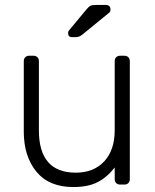

<svg xmlns="http://www.w3.org/2000/svg" viewBox="-20 -745 625 775"><path d="M76 0ZM98 -520H115Q125 -520 131 -514Q137 -508 137 -498V-219Q137 -48 286 -48Q358 -48 400.5 -93.5Q443 -139 443 -219V-498Q443 -508 449 -514Q455 -520 465 -520H482Q492 -520 498 -514Q504 -508 504 -498V-22Q504 -12 498 -6Q492 0 482 0H465Q455 0 449 -6Q443 -12 443 -22V-69Q413 -30 374.5 -10Q336 10 276 10Q178 10 127 -52Q76 -114 76 -214V-498Q76 -508 82 -514Q88 -520 98 -520ZM366 -725H407Q426 -725 426 -706Q426 -699 421 -694L312 -605Q304 -599 298 -597Q292 -595 281 -595H271Q255 -595 255 -611Q255 -619 260 -624L329 -707Q338 -718 345 -721.5Q352 -725 366 -725Z"/></svg>

Font: Hezaedrus Light
Style: Regular
Weight: 300
Designer: Hubert & Fischer
Foundry: Hubert & Fischer
Version: Version 1.10;September 3, 2019;FontCreator 11.5.0.2425 64-bi